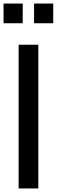

<svg xmlns="http://www.w3.org/2000/svg" viewBox="-36 -1062 320 1082"><path d="M69 0V-810H180V0ZM156 -931V-1042H264V-931ZM-16 -931V-1042H92V-931Z"/></svg>

Font: Oswald
Style: Regular
Weight: 400
Designer: Vernon Adams
Foundry: Vernon Adams
Version: Version 4.103; ttfautohint (v1.8.3)